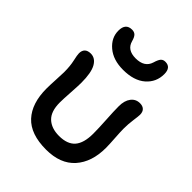

<svg xmlns="http://www.w3.org/2000/svg" viewBox="-237 -1070 1129 1129"><g transform="rotate(45 327.0 -506.0)"><path d="M331.1 -727.1Q249 -727.1 199 -769.3Q148.9 -811.5 148.9 -871.1Q148.9 -932.1 202.1 -932.1Q220.7 -932.1 231.7 -921.4Q242.7 -910.6 250 -883.8Q265.1 -827.1 335.9 -827.1Q409.2 -827.1 426.8 -883.8Q435.5 -913.6 445.6 -925.3Q455.6 -937 474.1 -937Q521 -937 521 -880.9Q521 -814 471.2 -770.5Q421.4 -727.1 331.1 -727.1ZM342.8 -75.2Q213.9 -75.2 152.3 -141.8Q90.8 -208.5 90.8 -331.1Q90.8 -358.4 93.5 -407.2Q96.2 -456.1 96.2 -472.2Q96.2 -523.4 87.6 -561Q79.1 -598.6 79.1 -612.8Q79.1 -636.2 92 -648.7Q105 -661.1 129.9 -661.1Q167.5 -661.1 189.7 -622.6Q211.9 -584 211.9 -499Q211.9 -475.1 208 -415.3Q204.1 -355.5 204.1 -328.1Q204.1 -254.4 240.2 -220.2Q276.4 -186 339.8 -186Q408.7 -186 440.9 -222.9Q473.1 -259.8 473.1 -337.9Q473.1 -382.3 469 -449.7Q464.8 -517.1 464.8 -558.1Q464.8 -605 485.6 -632.1Q506.3 -659.2 541 -659.2Q563.5 -659.2 576.2 -647Q588.9 -634.8 588.9 -610.8Q588.9 -599.6 583.5 -561Q578.1 -522.5 578.1 -484.9Q578.1 -460.4 581.5 -409.9Q585 -359.4 585 -331.1Q585 -213.9 523.2 -144.5Q461.4 -75.2 342.8 -75.2Z"/></g></svg>

Font: Shantell Sans Irregular Bouncy
Style: Regular
Weight: 500
Designer: Stephen Nixon, Anya Danilova, Shantell Martin
Foundry: Arrow Type
Version: Version 1.006;[9816181b4]